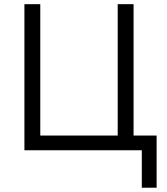

<svg xmlns="http://www.w3.org/2000/svg" viewBox="-20 -720 800 920"><path d="M97 0V-700H173V-70.5H544V-700H620V0ZM659.5 179.5V0H583V-70.5H730.5V179.5Z"/></svg>

Font: Geologica Roman ExtraLight
Style: Regular
Weight: 250
Designer: Sindre Bremnes, Frode Helland
Foundry: Monokrom Skriftforlag AS
Version: Version 1.010;gftools[0.9.28]